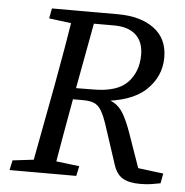

<svg xmlns="http://www.w3.org/2000/svg" viewBox="-48 -661 690 717"><g transform="rotate(5 297.5 -303.0)"><path d="M13 0 21 -37 138 -51H156L271 -37L263 0ZM91 0 153 -330Q179 -471 202 -615H287L226 -285Q213 -214 200.5 -142.5Q188 -71 176 0ZM111 -577 118 -615H246L236 -563H223ZM502 9Q460 9 436.5 -5.5Q413 -20 402 -56L356 -196Q344 -233 332.5 -252Q321 -271 305 -277.5Q289 -284 263 -284H185L193 -326L298 -327Q388 -327 426.5 -367.5Q465 -408 465 -471Q465 -520 436.5 -546Q408 -572 355 -572H239L247 -615H365Q450 -615 501 -577.5Q552 -540 552 -469Q552 -397 497.5 -346Q443 -295 328 -287L320 -304Q355 -298 377.5 -285.5Q400 -273 415 -247.5Q430 -222 445 -180L498 -29L427 -57L586 -37L579 0Q562 3 545.5 6Q529 9 502 9Z"/></g></svg>

Font: Lisu Bosa Light
Style: Italic
Weight: 300
Italic angle: -19°
Designer: David Morse, Annie Olsen, Victor Gaultney, Frank Grießhammer (Latin)
Foundry: SIL International
Version: Version 2.000